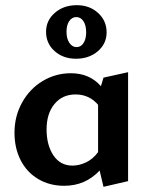

<svg xmlns="http://www.w3.org/2000/svg" viewBox="-20 -711 578 742"><path d="M158 -588Q158 -632 192 -661.5Q226 -691 277 -691Q326 -691 359 -661Q392 -631 392 -586Q392 -542 358 -513Q324 -484 274 -484Q224 -484 191 -513.5Q158 -543 158 -588ZM237 -588Q237 -562 248 -545.5Q259 -529 276 -529Q293 -529 303 -545Q313 -561 313 -586Q313 -613 302.5 -629Q292 -645 275 -645Q258 -645 247.5 -629.5Q237 -614 237 -588ZM475 -432V-11L380 11L365 -52Q310 7 228 7Q171 7 127 -19.5Q83 -46 59.5 -92.5Q36 -139 36 -198Q36 -262 65.5 -315Q95 -368 145 -398Q195 -428 254 -428Q326 -428 370 -378L380 -411ZM359 -123V-306Q325 -346 272 -346Q221 -346 190.5 -309Q160 -272 160 -211Q160 -150 186.5 -110.5Q213 -71 260 -71Q286 -71 312.5 -83.5Q339 -96 359 -123Z"/></svg>

Font: Ysabeau Infant
Style: Bold
Weight: 700
Designer: Christian Thalmann (Catharsis Fonts)
Version: Version 0.003